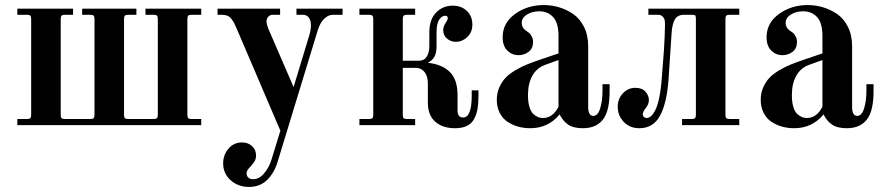

<svg xmlns="http://www.w3.org/2000/svg" viewBox="-20 -490 3471 752"><path d="M47.9 0V-23.9H85.9Q95.2 -23.9 98.6 -27.3Q102.1 -30.8 102.1 -40V-416Q102.1 -425.3 98.6 -428.7Q95.2 -432.1 85.9 -432.1H47.9V-456.1H266.1V-432.1H233.9Q224.6 -432.1 221.2 -428.7Q217.8 -425.3 217.8 -416V-40Q217.8 -30.8 221.2 -27.3Q224.6 -23.9 233.9 -23.9H334Q343.3 -23.9 346.7 -27.3Q350.1 -30.8 350.1 -40V-416Q350.1 -425.3 346.7 -428.7Q343.3 -432.1 334 -432.1H301.8V-456.1H514.2V-432.1H481.9Q472.7 -432.1 469.2 -428.7Q465.8 -425.3 465.8 -416V-40Q465.8 -30.8 469.2 -27.3Q472.7 -23.9 481.9 -23.9H582Q591.3 -23.9 594.7 -27.3Q598.1 -30.8 598.1 -40V-416Q598.1 -425.3 594.7 -428.7Q591.3 -432.1 582 -432.1H549.8V-456.1H768.1V-432.1H730Q720.7 -432.1 717.3 -428.7Q713.9 -425.3 713.9 -416V-40Q713.9 -30.8 717.3 -27.3Q720.7 -23.9 730 -23.9H768.1V0Z M832 -432.1V-456.1H1077.1V-432.1H1047.9Q1038.6 -432.1 1031.2 -425Q1023.9 -418 1023.9 -405.8Q1023.9 -395 1030.8 -377.9L1129.9 -148.9L1190.9 -350.1Q1197.8 -372.6 1197.8 -391.1Q1197.8 -411.1 1189.2 -421.6Q1180.7 -432.1 1167 -432.1H1141.1V-456.1H1321.8V-432.1H1283.7Q1266.1 -432.1 1249.8 -416.5Q1233.4 -400.9 1224.1 -370.1L1066.9 145Q1053.7 188 1025.9 215.1Q998 242.2 955.1 242.2Q912.6 242.2 883.3 215.8Q854 189.5 854 149.9Q854 116.7 874.8 92.3Q895.5 67.9 927.7 67.9Q952.1 67.9 967.5 82.5Q982.9 97.2 982.9 119.1Q982.9 134.8 973.6 147Q964.4 159.2 955.1 168.9Q945.8 178.7 945.8 189Q945.8 199.2 952.6 205.6Q959.5 211.9 971.7 211.9Q995.6 211.9 1014.9 188.5Q1034.2 165 1043 136.2L1078.1 22L908.7 -374Q901.4 -391.1 897 -399.7Q892.6 -408.2 885.5 -417Q878.4 -425.8 869.1 -429Q859.9 -432.1 846.7 -432.1Z M1854 -136.2V-116.2Q1854 -84.5 1850.1 -62.5Q1846.2 -40.5 1836.2 -22.7Q1826.2 -4.9 1807.6 3.7Q1789.1 12.2 1761.7 12.2Q1713.9 12.2 1684.8 -13.2Q1655.8 -38.6 1655.8 -87.9V-163.1Q1655.8 -191.4 1642.8 -207.8Q1629.9 -224.1 1609.9 -224.1H1557.6V-40Q1557.6 -30.8 1561 -27.3Q1564.5 -23.9 1573.7 -23.9H1606V0H1387.7V-23.9H1425.8Q1435.1 -23.9 1438.5 -27.3Q1441.9 -30.8 1441.9 -40V-416Q1441.9 -425.3 1438.5 -428.7Q1435.1 -432.1 1425.8 -432.1H1387.7V-456.1H1606V-432.1H1573.7Q1564.5 -432.1 1561 -428.7Q1557.6 -425.3 1557.6 -416V-252H1620.6Q1641.1 -252 1651.4 -268.1Q1661.6 -284.2 1661.6 -310.1V-363.8Q1661.6 -413.6 1688 -440.7Q1714.4 -467.8 1752.9 -467.8Q1787.6 -467.8 1808.8 -447Q1830.1 -426.3 1830.1 -394Q1830.1 -363.3 1810.1 -344.7Q1790 -326.2 1765.6 -326.2Q1745.6 -326.2 1730.7 -338.9Q1715.8 -351.6 1715.8 -372.1Q1715.8 -385.3 1724.9 -399.2Q1733.9 -413.1 1733.9 -418.9Q1733.9 -428.2 1723.6 -428.2Q1710 -428.2 1700 -412.8Q1689.9 -397.5 1689.9 -365.2V-310.1Q1689.9 -285.6 1682.9 -270.3Q1675.8 -254.9 1655.8 -244.1Q1711.9 -237.8 1741.9 -208Q1772 -178.2 1772 -118.2V-57.1Q1772 -29.8 1793.9 -29.8Q1827.6 -29.8 1827.6 -116.2V-136.2Z M2167.5 -254.9 2114.7 -235.8Q2082 -223.6 2064.9 -193.1Q2047.9 -162.6 2047.9 -117.2Q2047.9 -89.8 2053.7 -70.8Q2059.6 -51.8 2069.3 -43.2Q2079.1 -34.7 2087.9 -31.2Q2096.7 -27.8 2106.4 -27.8Q2145 -27.8 2167.5 -71.8ZM2367.7 -160.2V-134.8Q2367.7 -61 2345.7 -27.8Q2319.8 12.2 2262.7 12.2Q2225.6 12.2 2204.8 -2.2Q2184.1 -16.6 2171.9 -42Q2127.4 12.2 2056.6 12.2Q2032.2 12.2 2010 6.1Q1987.8 0 1968.5 -12.5Q1949.2 -24.9 1937.5 -47.4Q1925.8 -69.8 1925.8 -99.1Q1925.8 -126 1936 -148.7Q1946.3 -171.4 1961.4 -186.8Q1976.6 -202.1 2000.7 -216.1Q2024.9 -230 2045.2 -238Q2065.4 -246.1 2093.8 -255.9L2167.5 -280.8V-349.1Q2167.5 -400.4 2146.5 -423.1Q2125.5 -445.8 2091.8 -445.8Q2064.5 -445.8 2043.9 -433.1Q2023.4 -420.4 2023.4 -399.9Q2023.4 -381.8 2039.6 -370.1Q2049.8 -363.3 2053 -360.8Q2056.2 -358.4 2062 -348.4Q2067.9 -338.4 2067.9 -326.2Q2067.9 -300.3 2050.5 -287.1Q2033.2 -273.9 2010.7 -273.9Q1985.4 -273.9 1967 -292Q1948.7 -310.1 1948.7 -344.2Q1948.7 -399.9 1997.1 -435.1Q2045.4 -470.2 2109.9 -470.2Q2139.6 -470.2 2168.5 -461.9Q2197.3 -453.6 2223.9 -435.8Q2250.5 -418 2267.1 -385.3Q2283.7 -352.5 2283.7 -309.1V-71.8Q2283.7 -36.1 2303.7 -36.1Q2321.8 -36.1 2330.8 -65.9Q2339.8 -95.7 2339.8 -134.8V-160.2Z M2399.4 -71.8Q2399.4 -103 2419.7 -124.5Q2439.9 -146 2468.3 -146Q2495.1 -146 2508.3 -130.6Q2521.5 -115.2 2521.5 -98.1Q2521.5 -82 2509.5 -67.1Q2497.6 -52.2 2497.6 -43Q2497.6 -35.2 2502.2 -31.5Q2506.8 -27.8 2512.7 -27.8Q2521.5 -27.8 2530.3 -35.6Q2539.1 -43.5 2547.6 -60.8Q2556.2 -78.1 2562.7 -111.1Q2569.3 -144 2572.3 -189L2580.6 -295.9Q2584.5 -360.8 2584.5 -393.1Q2584.5 -403.8 2583.3 -411.1Q2582 -418.5 2575.4 -425.3Q2568.8 -432.1 2556.6 -432.1H2519.5V-456.1H2875.5V-432.1H2837.4Q2828.1 -432.1 2824.7 -428.7Q2821.3 -425.3 2821.3 -416V-40Q2821.3 -30.8 2824.7 -27.3Q2828.1 -23.9 2837.4 -23.9H2875.5V0H2651.4V-23.9H2689.5Q2698.7 -23.9 2702.1 -27.3Q2705.6 -30.8 2705.6 -40V-416Q2705.6 -427.2 2702.6 -429.7Q2699.7 -432.1 2689.5 -432.1H2658.7Q2634.3 -432.1 2623.5 -414.3Q2612.8 -396.5 2610.4 -359.9L2598.6 -181.2Q2592.3 -88.4 2565.7 -38.1Q2539.1 12.2 2484.4 12.2Q2446.3 12.2 2422.9 -12.7Q2399.4 -37.6 2399.4 -71.8Z M3201.2 -254.9 3148.4 -235.8Q3115.7 -223.6 3098.6 -193.1Q3081.5 -162.6 3081.5 -117.2Q3081.5 -89.8 3087.4 -70.8Q3093.3 -51.8 3103 -43.2Q3112.8 -34.7 3121.6 -31.2Q3130.4 -27.8 3140.1 -27.8Q3178.7 -27.8 3201.2 -71.8ZM3401.4 -160.2V-134.8Q3401.4 -61 3379.4 -27.8Q3353.5 12.2 3296.4 12.2Q3259.3 12.2 3238.5 -2.2Q3217.8 -16.6 3205.6 -42Q3161.1 12.2 3090.3 12.2Q3065.9 12.2 3043.7 6.1Q3021.5 0 3002.2 -12.5Q2982.9 -24.9 2971.2 -47.4Q2959.5 -69.8 2959.5 -99.1Q2959.5 -126 2969.7 -148.7Q2980 -171.4 2995.1 -186.8Q3010.3 -202.1 3034.4 -216.1Q3058.6 -230 3078.9 -238Q3099.1 -246.1 3127.4 -255.9L3201.2 -280.8V-349.1Q3201.2 -400.4 3180.2 -423.1Q3159.2 -445.8 3125.5 -445.8Q3098.1 -445.8 3077.6 -433.1Q3057.1 -420.4 3057.1 -399.9Q3057.1 -381.8 3073.2 -370.1Q3083.5 -363.3 3086.7 -360.8Q3089.8 -358.4 3095.7 -348.4Q3101.6 -338.4 3101.6 -326.2Q3101.6 -300.3 3084.2 -287.1Q3066.9 -273.9 3044.4 -273.9Q3019 -273.9 3000.7 -292Q2982.4 -310.1 2982.4 -344.2Q2982.4 -399.9 3030.8 -435.1Q3079.1 -470.2 3143.6 -470.2Q3173.3 -470.2 3202.1 -461.9Q3231 -453.6 3257.6 -435.8Q3284.2 -418 3300.8 -385.3Q3317.4 -352.5 3317.4 -309.1V-71.8Q3317.4 -36.1 3337.4 -36.1Q3355.5 -36.1 3364.5 -65.9Q3373.5 -95.7 3373.5 -134.8V-160.2Z"/></svg>

Font: Flanker Steampunk
Style: Bold
Weight: 700
Designer: Alexey Kryukov, Leonardo Di Lena
Foundry: Alexey Kryukov, Leonardo Di Lena
Version: 1.210